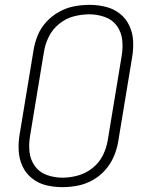

<svg xmlns="http://www.w3.org/2000/svg" viewBox="-20 -763 616 791"><path d="M237 8Q268 8 299.5 2Q331 -4 361 -20.5Q391 -37 413.5 -62.5Q436 -88 449 -118.5Q462 -149 467 -180L524 -525Q530 -559 528.5 -593Q527 -627 513 -657Q499 -687 473.5 -707Q448 -727 415.5 -735Q383 -743 349 -743Q317 -743 285.5 -737Q254 -731 224 -714.5Q194 -698 171 -673Q148 -648 135.5 -617.5Q123 -587 118 -555L61 -210Q55 -176 57 -142Q59 -108 72.5 -78.5Q86 -49 111.5 -28.5Q137 -8 169.5 0Q202 8 237 8ZM237 -31Q204 -31 173 -42Q142 -53 123.5 -79Q105 -105 101.5 -137.5Q98 -170 104 -204L161 -549Q166 -581 181 -611.5Q196 -642 223.5 -664.5Q251 -687 283.5 -695.5Q316 -704 348 -704Q381 -704 412 -693Q443 -682 461.5 -656.5Q480 -631 483.5 -598Q487 -565 481 -531L424 -186Q419 -154 404 -123.5Q389 -93 361.5 -71Q334 -49 301.5 -40Q269 -31 237 -31Z"/></svg>

Font: Iosevka Sparkle Extralight
Style: Italic
Weight: 200
Italic angle: -9°
Designer: Belleve Invis
Foundry: Belleve Invis
Version: Version 4.5.0; ttfautohint (v1.8.3)